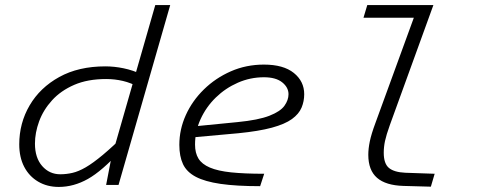

<svg xmlns="http://www.w3.org/2000/svg" viewBox="-20 -730 1882 758"><path d="M399 0 419 -104 593 -710H652L448 0ZM528 -386Q497 -403 465 -410.5Q433 -418 399 -418Q326 -418 273 -395Q220 -372 185.5 -334Q151 -296 134.5 -251Q118 -206 118 -163Q118 -107 146.5 -74.5Q175 -42 218 -42Q242 -42 266 -47.5Q290 -53 318.5 -69.5Q347 -86 386 -118.5Q425 -151 480 -205L456 -135Q383 -55 327 -23.5Q271 8 212 8Q166 8 130.5 -13Q95 -34 75.5 -71.5Q56 -109 56 -160Q56 -244 97 -314Q138 -384 214 -426Q290 -468 396 -468Q431 -468 467.5 -460.5Q504 -453 541 -436Z M1022 -425Q968 -425 919 -403.5Q870 -382 832 -345Q794 -308 772 -260Q750 -212 750 -159Q750 -126 763.5 -104Q777 -82 808.5 -68.5Q840 -55 892.5 -49.5Q945 -44 1023 -44L1007 5Q913 5 851 -4Q789 -13 753 -32Q717 -51 702.5 -82Q688 -113 688 -158Q688 -219 713.5 -275.5Q739 -332 785 -377Q831 -422 891.5 -448.5Q952 -475 1022 -475Q1099 -475 1140 -442Q1181 -409 1181 -358Q1181 -330 1170.5 -305Q1160 -280 1132.5 -260Q1105 -240 1053.5 -226Q1002 -212 921 -204L711 -185L725 -229L918 -248Q1000 -256 1043.5 -273Q1087 -290 1103 -312.5Q1119 -335 1119 -358Q1119 -385 1094 -405Q1069 -425 1022 -425Z M1430 -710H1665L1650 -660H1415ZM1462 -244 1632 -710H1691L1519 -236Q1505 -197 1500 -173.5Q1495 -150 1495 -127Q1495 -84 1515.5 -67Q1536 -50 1580 -48L1696 -44L1681 7L1573 4Q1503 2 1468.5 -28Q1434 -58 1434 -119Q1434 -143 1440 -172Q1446 -201 1462 -244Z"/></svg>

Font: Intel One Mono Light
Style: Italic
Weight: 300
Italic angle: -16°
Monospace: yes
Designer: Fred Shallcrass
Foundry: Frere-Jones Type LLC
Version: Version 1.004